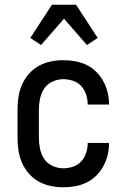

<svg xmlns="http://www.w3.org/2000/svg" viewBox="-20 -782 540 810"><path d="M247 8Q220 8 193.5 2.5Q167 -3 143.5 -16Q120 -29 102 -49.5Q84 -70 73 -95Q62 -120 58 -146.5Q54 -173 54 -200V-320Q54 -347 58 -373.5Q62 -400 73 -425Q84 -450 102 -470.5Q120 -491 143.5 -504Q167 -517 193.5 -522.5Q220 -528 247 -528Q273 -528 298 -523.5Q323 -519 345.5 -508Q368 -497 386 -479Q404 -461 416 -439Q428 -417 434 -392.5Q440 -368 440 -342V-341H350V-342Q350 -362 343.5 -382.5Q337 -403 323 -418.5Q309 -434 288.5 -441Q268 -448 247 -448Q224 -448 202 -438Q180 -428 167 -409Q154 -390 149 -366.5Q144 -343 144 -320V-200Q144 -177 149 -153.5Q154 -130 167 -111Q180 -92 202 -82Q224 -72 247 -72Q268 -72 288.5 -79Q309 -86 323 -101.5Q337 -117 343.5 -137.5Q350 -158 350 -178V-179H440V-178Q440 -152 434 -127.5Q428 -103 416 -81Q404 -59 386 -41Q368 -23 345.5 -12Q323 -1 298 3.5Q273 8 247 8ZM153 -592 108 -622 199 -762H301L392 -622L347 -592L250 -703Z"/></svg>

Font: Iosevka Curly Medium
Style: Regular
Weight: 500
Monospace: yes
Designer: Belleve Invis
Foundry: Belleve Invis
Version: Version 22.1.2; ttfautohint (v1.8.4)